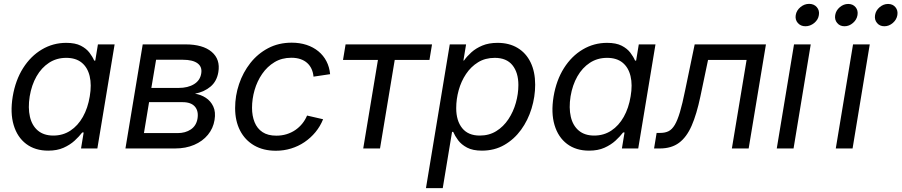

<svg xmlns="http://www.w3.org/2000/svg" viewBox="-20 -764 4639 988"><path d="M228 11.2Q160.6 11.2 114.7 -23.4Q68.8 -58.1 50.3 -120.6Q31.7 -183.1 45.4 -267.1Q59.6 -351.6 98.9 -413.6Q138.2 -475.6 195.6 -509.5Q252.9 -543.5 320.8 -543.5Q367.2 -543.5 395.8 -528.8Q424.3 -514.2 440.4 -492.9Q456.5 -471.7 464.8 -452.1H470.2L483.9 -535.6H569.8L481 0H397L410.6 -82.5H403.3Q387.2 -61.5 363.8 -40Q340.3 -18.6 307.1 -3.7Q273.9 11.2 228 11.2ZM254.4 -66.4Q303.7 -66.4 342.3 -91.8Q380.9 -117.2 406.5 -162.6Q432.1 -208 441.9 -268.1Q452.1 -327.6 441.4 -372.3Q430.7 -417 400.4 -441.7Q370.1 -466.3 320.8 -466.3Q271 -466.3 232.2 -440.9Q193.4 -415.5 168 -371.1Q142.6 -326.7 132.8 -268.1Q123.5 -209 134 -163.3Q144.5 -117.7 175 -92Q205.6 -66.4 254.4 -66.4Z M625.5 0 714.4 -535.6H934.6Q1023.9 -535.6 1069.3 -497.1Q1114.7 -458.5 1103.5 -392.6Q1095.7 -345.7 1063.7 -318.6Q1031.7 -291.5 983.4 -281.7Q1013.7 -277.3 1039.1 -260.7Q1064.5 -244.1 1077.6 -215.8Q1090.8 -187.5 1084 -146.5Q1077.1 -103.5 1049.8 -70.3Q1022.5 -37.1 979.2 -18.6Q936 0 880.4 0ZM720.7 -79.1H893.6Q934.1 -79.1 961.9 -97.9Q989.7 -116.7 996.1 -152.3Q1002.9 -191.9 983.2 -215.1Q963.4 -238.3 919.9 -238.3H747.1ZM758.8 -311.5H898.9Q947.3 -311.5 978.8 -331.1Q1010.3 -350.6 1015.6 -386.7Q1021 -420.4 996.1 -438.5Q971.2 -456.5 921.4 -456.5H783.2Z M1399.4 11.7Q1335 11.7 1287.8 -15.6Q1240.7 -43 1215.3 -92.3Q1189.9 -141.6 1189.9 -208Q1189.9 -271.5 1210.2 -331.5Q1230.5 -391.6 1268.3 -439.7Q1306.2 -487.8 1359.9 -516.1Q1413.6 -544.4 1481 -544.4Q1522.5 -544.4 1557.4 -533Q1592.3 -521.5 1618.4 -500Q1644.5 -478.5 1659.9 -448.7Q1675.3 -418.9 1678.7 -382.3L1593.3 -369.6Q1591.3 -391.1 1583.3 -408.9Q1575.2 -426.8 1561 -439.7Q1546.9 -452.6 1526.4 -459.7Q1505.9 -466.8 1479 -466.8Q1430.2 -466.8 1392.6 -444.1Q1355 -421.4 1329.1 -383.8Q1303.2 -346.2 1290 -300.5Q1276.9 -254.9 1276.9 -209Q1276.9 -168 1290 -135.3Q1303.2 -102.5 1330.8 -84.2Q1358.4 -65.9 1401.9 -65.9Q1430.2 -65.9 1454.8 -73.5Q1479.5 -81.1 1499.8 -95Q1520 -108.9 1535.4 -127.9Q1550.8 -147 1560.1 -169.4L1642.6 -150.4Q1627.9 -113.8 1603.3 -84Q1578.6 -54.2 1546.9 -32.7Q1515.1 -11.2 1477.8 0.2Q1440.4 11.7 1399.4 11.7Z M1849.1 0 1924.8 -455.6H1745.1L1758.3 -535.6H2203.1L2189.9 -455.6H2011.2L1935.5 0Z M2171.9 204.1 2294.4 -535.6H2378.4L2364.7 -452.6H2367.7Q2382.3 -473.6 2405.5 -494.6Q2428.7 -515.6 2461.9 -529.5Q2495.1 -543.5 2540.5 -543.5Q2600.1 -543.5 2643.6 -517.3Q2687 -491.2 2710.4 -442.9Q2733.9 -394.5 2733.9 -328.1Q2733.9 -266.1 2715.3 -205.6Q2696.8 -145 2661.4 -96.2Q2626 -47.4 2575.2 -18.1Q2524.4 11.2 2460 11.2Q2413.1 11.2 2383.5 -4.4Q2354 -20 2337.4 -42.5Q2320.8 -64.9 2312 -85.4H2306.2L2258.3 204.1ZM2448.7 -66.4Q2497.1 -66.4 2533.9 -89.4Q2570.8 -112.3 2596.2 -150.6Q2621.6 -189 2634.5 -234.9Q2647.5 -280.8 2647.5 -326.7Q2647.5 -390.6 2616.9 -428.5Q2586.4 -466.3 2525.9 -466.3Q2477.1 -466.3 2440.2 -443.6Q2403.3 -420.9 2378.2 -383.3Q2353 -345.7 2340.3 -299.8Q2327.6 -253.9 2327.6 -207.5Q2327.6 -142.6 2358.4 -104.5Q2389.2 -66.4 2448.7 -66.4Z M3011.2 11.2Q2943.8 11.2 2897.9 -23.4Q2852.1 -58.1 2833.5 -120.6Q2814.9 -183.1 2828.6 -267.1Q2842.8 -351.6 2882.1 -413.6Q2921.4 -475.6 2978.8 -509.5Q3036.1 -543.5 3104 -543.5Q3150.4 -543.5 3179 -528.8Q3207.5 -514.2 3223.6 -492.9Q3239.7 -471.7 3248 -452.1H3253.4L3267.1 -535.6H3353L3264.2 0H3180.2L3193.8 -82.5H3186.5Q3170.4 -61.5 3147 -40Q3123.5 -18.6 3090.3 -3.7Q3057.1 11.2 3011.2 11.2ZM3037.6 -66.4Q3086.9 -66.4 3125.5 -91.8Q3164.1 -117.2 3189.7 -162.6Q3215.3 -208 3225.1 -268.1Q3235.4 -327.6 3224.6 -372.3Q3213.9 -417 3183.6 -441.7Q3153.3 -466.3 3104 -466.3Q3054.2 -466.3 3015.4 -440.9Q2976.6 -415.5 2951.2 -371.1Q2925.8 -326.7 2916 -268.1Q2906.7 -209 2917.2 -163.3Q2927.7 -117.7 2958.3 -92Q2988.8 -66.4 3037.6 -66.4Z M3345.7 0 3358.9 -80.1H3378.4Q3402.8 -80.1 3420.7 -89.1Q3438.5 -98.1 3452.4 -121.6Q3466.3 -145 3479 -187.7Q3491.7 -230.5 3505.4 -298.3L3554.7 -535.6H3921.4L3832.5 0H3746.1L3821.8 -455.6H3623.5L3584 -267.1Q3564.9 -176.3 3539.1 -117.2Q3513.2 -58.1 3474.1 -29.1Q3435.1 0 3375 0Z M3977.1 0 4065.9 -535.6H4151.9L4063.5 0ZM4124.5 -628.9Q4100.1 -628.9 4085.4 -645.8Q4070.8 -662.6 4074.7 -686.5Q4078.6 -710.4 4098.9 -727.3Q4119.1 -744.1 4143.6 -744.1Q4168.5 -744.1 4183.1 -727.3Q4197.8 -710.4 4193.8 -686.5Q4190.4 -662.6 4169.9 -645.8Q4149.4 -628.9 4124.5 -628.9Z M4280.8 0 4369.6 -535.6H4455.6L4367.2 0ZM4530.8 -628.9Q4506.8 -628.9 4492.9 -645.8Q4479 -662.6 4482.9 -686.5Q4486.8 -710.4 4506.6 -727.1Q4526.4 -743.7 4549.8 -743.7Q4573.7 -743.7 4587.6 -727.1Q4601.6 -710.4 4597.7 -686.5Q4593.8 -662.6 4574.2 -645.8Q4554.7 -628.9 4530.8 -628.9ZM4325.7 -628.9Q4301.8 -628.9 4287.8 -645.8Q4273.9 -662.6 4277.8 -686.5Q4281.7 -710.4 4301.5 -727.1Q4321.3 -743.7 4344.7 -743.7Q4368.7 -743.7 4382.6 -727.1Q4396.5 -710.4 4392.6 -686.5Q4388.7 -662.6 4369.1 -645.8Q4349.6 -628.9 4325.7 -628.9Z"/></svg>

Font: Inter 20pt
Style: Italic
Weight: 400
Italic angle: -9.3988°
Version: Version 4.001;git-66647c0bb